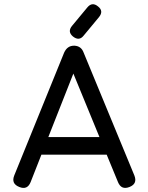

<svg xmlns="http://www.w3.org/2000/svg" viewBox="-20 -896 706 916"><path d="M328 -722C347.5 -706.5 364.5 -707.5 379 -726C379 -726 452 -814 452 -814C452 -814 452 -814 452 -814C468 -833.5 466.5 -850.5 448 -865C448 -865 448 -865 448 -865C429.5 -880.5 412.5 -879.5 397 -861C397 -861 324 -773 324 -773C324 -773 324 -773 324 -773C308.5 -754.5 309.5 -737.5 328 -722C328 -722 328 -722 328 -722ZM72 -4C97.5 6.5 115.5 -1 126 -27C126 -27 177.5 -158 177.5 -158C177.5 -158 489 -158 489 -158C489 -158 543 -27 543 -27C543 -27 543 -27 543 -27C553.5 -1.5 571.5 6.5 598 -4C598 -4 598 -4 598 -4C624 -14.5 631.5 -32.5 621 -59C621 -59 379 -645 379 -645C379 -645 379 -645 379 -645C371.5 -666 356.5 -677 335 -678C335 -678 333 -678 333 -678C333 -678 333 -678 333 -678C311.5 -678 296 -667 286 -645C286 -645 48 -59 48 -59C48 -59 48 -59 48 -59C37.5 -32.5 45.5 -14.5 72 -4C72 -4 72 -4 72 -4ZM330 -545C330 -545 454.5 -242 454.5 -242C454.5 -242 210.5 -242 210.5 -242C210.5 -242 330 -545 330 -545Z"/></svg>

Font: Jura-Fortis-Bold
Style: Bold
Weight: 500
Designer: Daniel Johnson, Alexei Vanyashin, Mirko Velimirovic
Foundry: Daniel Johnson
Version: ""